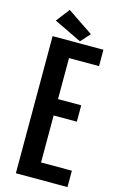

<svg xmlns="http://www.w3.org/2000/svg" viewBox="-148 -1069 701 1128"><g transform="rotate(15 202.5 -504.5)"><path d="M71.3 0V-834H380.4V-734.4H197.8V-484.9H338.9V-385.3H197.8V-99.6H385.3V0ZM234.4 -846.2 65.9 -927.2 128.9 -1008.8 285.6 -903.3Z"/></g></svg>

Font: FjallaOne
Style: Regular
Weight: 400
Designer: Irina Smirnova
Foundry: Irina Smirnova
Version: Version 1.001